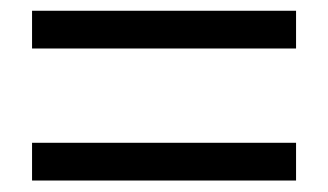

<svg xmlns="http://www.w3.org/2000/svg" viewBox="-20 -542 595 348"><path d="M38.1 -454.1V-522.5H516.6V-454.1ZM38.1 -214.8V-283.2H516.6V-214.8Z"/></svg>

Font: Gen Shin Gothic Regular
Style: Regular
Weight: 400
Designer: [Source Han Sans]
Ryoko NISHIZUKA  (kana & ideographs); Paul D. Hunt (Latin, Greek & Cyrillic); Wenlong ZHANG  (bopomofo
Version: Version 1.002.20150607